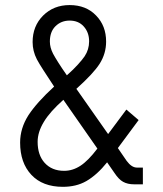

<svg xmlns="http://www.w3.org/2000/svg" viewBox="-20 -720 637 750"><path d="M538.1 -65.4V0H503.9Q478.5 0 460.9 -9.8Q444.3 -18.6 426.8 -44.9L398.4 -85.9Q359.4 -37.1 317.4 -12.7Q296.9 -1 273.9 4.4Q251 9.8 225.6 9.8Q146.5 9.8 102.5 -37.1Q58.6 -84 58.6 -163.1Q58.6 -218.8 90.8 -269.5Q107.4 -294.9 132.8 -323.2Q158.2 -351.6 191.4 -381.8Q167 -418.9 149.9 -445.3Q132.8 -471.7 124 -488.3Q107.4 -520.5 107.4 -555.7Q107.4 -618.2 148.4 -659.2Q189.5 -700.2 252 -700.2Q316.4 -700.2 355.5 -659.2Q394.5 -619.1 394.5 -557.6Q394.5 -510.7 369.1 -470.7Q344.7 -432.6 278.3 -373L402.3 -196.3L473.6 -292L521.5 -251L440.4 -141.6L474.6 -91.8Q494.1 -65.4 514.6 -65.4ZM293.9 -72.3Q324.2 -91.8 360.4 -139.6L227.5 -330.1Q201.2 -306.6 182.1 -285.2Q163.1 -263.7 151.4 -244.1Q127 -204.1 127 -166Q127 -114.3 154.3 -84Q182.6 -52.7 230.5 -52.7Q263.7 -52.7 293.9 -72.3ZM196.3 -617.2Q174.8 -595.7 174.8 -557.6Q174.8 -534.2 187.5 -509.8Q194.3 -497.1 207.5 -476.1Q220.7 -455.1 241.2 -425.8Q267.6 -449.2 284.7 -468.3Q301.8 -487.3 310.5 -500Q328.1 -526.4 328.1 -558.6Q328.1 -593.8 306.6 -617.2Q286.1 -639.6 252 -639.6Q218.8 -639.6 196.3 -617.2Z"/></svg>

Font: Dinish
Style: Regular
Weight: 400
Designer: Bert Driehuis
Foundry: Playbeing
Version: Version 3.006; git-39231f3c-release